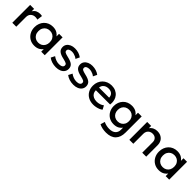

<svg xmlns="http://www.w3.org/2000/svg" viewBox="370 -2027 3765 3765"><g transform="rotate(45 2252.0 -145.0)"><path d="M76.5 0V-495H186.5V-426.5Q214.5 -473 254.5 -491.8Q294.5 -510.5 340.5 -510.5Q355.5 -510.5 369 -509Q382.5 -507.5 395 -504.5L380.5 -391Q365.5 -395.5 350 -398Q334.5 -400.5 319 -400.5Q261.5 -400.5 224 -365.2Q186.5 -330 186.5 -269.5V0Z M696.5 15Q622.5 15 565.8 -19.2Q509 -53.5 476.8 -112.8Q444.5 -172 444.5 -247.5Q444.5 -304 463 -352Q481.5 -400 515 -435.5Q548.5 -471 595 -490.5Q641.5 -510 696.5 -510Q769.5 -510 819 -479Q855 -456.5 878.5 -424V-495H976.5V0H878.5V-71Q855 -38.5 819 -16Q769.5 15 696.5 15ZM711 -82.5Q756 -82.5 791.5 -102.8Q827 -123 847.2 -160Q867.5 -197 867.5 -247.5Q867.5 -298 847.2 -335.2Q827 -372.5 791.5 -392.5Q756 -412.5 711 -412.5Q665.5 -412.5 630.2 -392.5Q595 -372.5 574.5 -335.2Q554 -298 554 -247.5Q554 -197 574.5 -160Q595 -123 630.2 -102.8Q665.5 -82.5 711 -82.5Z M1297 14.5Q1235.5 14.5 1182 -3Q1128.5 -20.5 1092 -50L1133.5 -130.5Q1168 -103.5 1211.2 -88Q1254.5 -72.5 1296.5 -72.5Q1345 -72.5 1372 -89.5Q1399 -106.5 1399 -137Q1399 -166 1375.8 -179.8Q1352.5 -193.5 1287.5 -208.5Q1194 -228 1151.8 -263.8Q1109.5 -299.5 1109.5 -363Q1109.5 -407.5 1134.2 -441.8Q1159 -476 1202.5 -495.5Q1246 -515 1303 -515Q1358.5 -515 1407.5 -499.2Q1456.5 -483.5 1492.5 -455L1453.5 -374Q1435 -390.5 1410.5 -402.5Q1386 -414.5 1358.8 -421.2Q1331.5 -428 1304.5 -428Q1262.5 -428 1236.2 -411.8Q1210 -395.5 1210 -367Q1210 -337.5 1235 -323.5Q1260 -309.5 1321 -295.5Q1417 -274.5 1458.5 -239.5Q1500 -204.5 1500 -142.5Q1500 -95 1474.5 -59.8Q1449 -24.5 1403.2 -5Q1357.5 14.5 1297 14.5Z M1781 14.5Q1719.5 14.5 1666 -3Q1612.5 -20.5 1576 -50L1617.5 -130.5Q1652 -103.5 1695.2 -88Q1738.5 -72.5 1780.5 -72.5Q1829 -72.5 1856 -89.5Q1883 -106.5 1883 -137Q1883 -166 1859.8 -179.8Q1836.5 -193.5 1771.5 -208.5Q1678 -228 1635.8 -263.8Q1593.5 -299.5 1593.5 -363Q1593.5 -407.5 1618.2 -441.8Q1643 -476 1686.5 -495.5Q1730 -515 1787 -515Q1842.5 -515 1891.5 -499.2Q1940.5 -483.5 1976.5 -455L1937.5 -374Q1919 -390.5 1894.5 -402.5Q1870 -414.5 1842.8 -421.2Q1815.5 -428 1788.5 -428Q1746.5 -428 1720.2 -411.8Q1694 -395.5 1694 -367Q1694 -337.5 1719 -323.5Q1744 -309.5 1805 -295.5Q1901 -274.5 1942.5 -239.5Q1984 -204.5 1984 -142.5Q1984 -95 1958.5 -59.8Q1933 -24.5 1887.2 -5Q1841.5 14.5 1781 14.5Z M2334 15Q2254 15 2193.5 -17.8Q2133 -50.5 2099.2 -109.5Q2065.5 -168.5 2065.5 -246.5Q2065.5 -303.5 2085 -351.8Q2104.5 -400 2140 -435.5Q2175.5 -471 2223.2 -490.5Q2271 -510 2327.5 -510Q2389 -510 2437 -488.2Q2485 -466.5 2516.8 -427.5Q2548.5 -388.5 2559 -346.8Q2569.5 -305 2569.5 -271Q2569.5 -247.5 2566 -223H2171Q2171 -221 2171 -219Q2171 -177 2191 -144.5Q2211 -112 2249.2 -93.5Q2287.5 -75 2339.5 -75Q2381.5 -75 2420.8 -87.8Q2460 -100.5 2492 -125.5L2534.5 -46.5Q2510.5 -27 2476.5 -13.2Q2442.5 0.5 2405.5 7.8Q2368.5 15 2334 15ZM2177.5 -304H2458Q2456.5 -360 2422.2 -392Q2388 -424 2325 -424Q2264 -424 2223.8 -392Q2183.5 -360 2177.5 -304Z M2896.5 225Q2847 225 2798.8 215.5Q2750.5 206 2707 184L2734.5 92.5Q2772.5 111 2812.2 119.8Q2852 128.5 2891 128.5Q2977 128.5 3022 87.5Q3067 46.5 3067 -21.5V-81Q3044.5 -49 3009 -26.5Q2960 4 2887 4Q2812 4 2755.8 -30Q2699.5 -64 2668.2 -122.2Q2637 -180.5 2637 -253Q2637 -307.5 2655 -354.2Q2673 -401 2706 -436Q2739 -471 2785 -490.5Q2831 -510 2887 -510Q2960 -510 3009 -480Q3044.5 -457.5 3067 -425.5V-495.5H3169.5V-46Q3169.5 82.5 3100.5 153.8Q3031.5 225 2896.5 225ZM2903.5 -92Q2949 -92 2984.5 -112Q3020 -132 3040 -168Q3060 -204 3060 -253Q3060 -302 3040 -338.5Q3020 -375 2984.5 -394.8Q2949 -414.5 2903.5 -414.5Q2857.5 -414.5 2822.2 -394.8Q2787 -375 2767 -338.5Q2747 -302 2747 -253Q2747 -204 2767 -168Q2787 -132 2822.2 -112Q2857.5 -92 2903.5 -92Z M3322.5 0V-495H3432.5V-432Q3463.5 -473.5 3504.5 -491.8Q3545.5 -510 3589.5 -510Q3657.5 -510 3702 -483Q3746.5 -456 3768.2 -413.5Q3790 -371 3790 -326V0H3680V-292Q3680 -345 3648.2 -377Q3616.5 -409 3560 -409Q3523 -409 3494.2 -392.5Q3465.5 -376 3449 -346.8Q3432.5 -317.5 3432.5 -278.5V0Z M4147.5 15Q4073.5 15 4016.8 -19.2Q3960 -53.5 3927.8 -112.8Q3895.5 -172 3895.5 -247.5Q3895.5 -304 3914 -352Q3932.5 -400 3966 -435.5Q3999.5 -471 4046 -490.5Q4092.5 -510 4147.5 -510Q4220.5 -510 4270 -479Q4306 -456.5 4329.5 -424V-495H4427.5V0H4329.5V-71Q4306 -38.5 4270 -16Q4220.5 15 4147.5 15ZM4162 -82.5Q4207 -82.5 4242.5 -102.8Q4278 -123 4298.2 -160Q4318.5 -197 4318.5 -247.5Q4318.5 -298 4298.2 -335.2Q4278 -372.5 4242.5 -392.5Q4207 -412.5 4162 -412.5Q4116.5 -412.5 4081.2 -392.5Q4046 -372.5 4025.5 -335.2Q4005 -298 4005 -247.5Q4005 -197 4025.5 -160Q4046 -123 4081.2 -102.8Q4116.5 -82.5 4162 -82.5Z"/></g></svg>

Font: Geologica EX
Style: Regular
Weight: 400
Designer: Sindre Bremnes, Frode Helland
Foundry: Monokrom Skriftforlag AS
Version: Version 1.010;gftools[0.9.28]